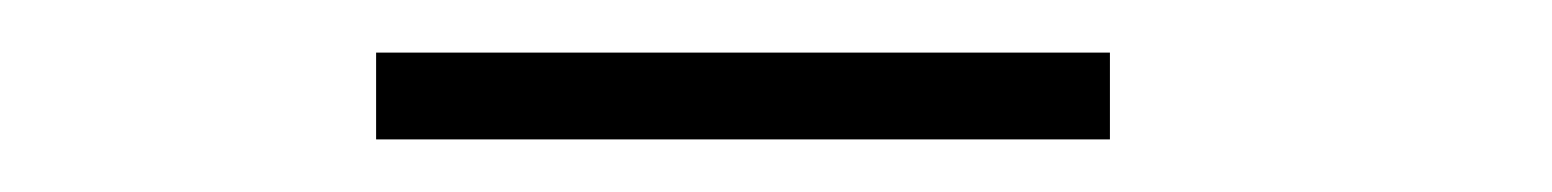

<svg xmlns="http://www.w3.org/2000/svg" viewBox="-20 -716 590 73"><path d="M123 -663V-696H402V-663Z"/></svg>

Font: Trispace SemiCondensed Thin
Style: Regular
Weight: 100
Width: 4
Designer: Tyler Finck
Foundry: Etcetera Type Company
Version: Version 1.210; ttfautohint (v1.8.3)